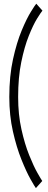

<svg xmlns="http://www.w3.org/2000/svg" viewBox="-20 -774 253 1011"><path d="M169 216.5Q163 209 141 170Q119 131 93 66.5Q67 2 48 -82Q29 -166 29 -263Q29 -374 48.5 -462.2Q68 -550.5 94.2 -613.5Q120.5 -676.5 142.8 -712.2Q165 -748 171 -754.5L203.5 -718Q195.5 -709 175 -675.8Q154.5 -642.5 131.5 -585Q108.5 -527.5 92 -447Q75.5 -366.5 75.5 -263Q75.5 -171 92.8 -93.5Q110 -16 133.5 42.5Q157 101 177 136.2Q197 171.5 202.5 179Z"/></svg>

Font: Imbue Thin 10pt Black
Style: Regular
Weight: 900
Version: Version 1.102